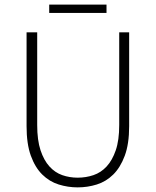

<svg xmlns="http://www.w3.org/2000/svg" viewBox="-20 -799 674 831"><path d="M316 12Q274 12 234 -0.5Q194 -13 163 -43.5Q132 -74 113.5 -125Q95 -176 95 -253V-659H141V-258Q141 -192 155.5 -148.5Q170 -105 194 -78.5Q218 -52 249.5 -41Q281 -30 316 -30Q352 -30 384.5 -41Q417 -52 441.5 -78.5Q466 -105 481 -148.5Q496 -192 496 -258V-659H539V-253Q539 -176 520 -125Q501 -74 470 -43.5Q439 -13 399 -0.5Q359 12 316 12ZM193 -743V-779H441V-743Z"/></svg>

Font: hySource Sans Pro Light
Style: Regular
Weight: 300
Designer: Paul D. Hunt
Foundry: Adobe Systems Incorporated
Version: Version 2.021;PS 2.000;hotconv 1.0.86;makeotf.lib2.5.63406